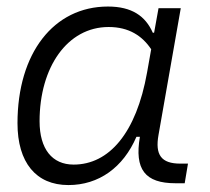

<svg xmlns="http://www.w3.org/2000/svg" viewBox="-20 -542 626 573"><path d="M439.9 -444.3H436C414.1 -494.1 373.5 -522.5 302.2 -522.5C140.1 -522.5 32.2 -383.3 32.2 -174.3C32.2 -57.1 87.4 10.3 184.1 10.3C274.9 10.3 347.7 -42 387.2 -133.8H397.5C380.9 -36.6 412.6 4.9 503.9 4.9H531.2L541 -53.7H518.1C460.9 -53.7 442.4 -80.1 453.1 -139.6L519.5 -517.6H453.1ZM304.2 -461.4C365.2 -461.4 404.8 -434.6 431.2 -395L418.9 -325.7C386.7 -144.5 305.2 -50.8 199.7 -50.8C135.7 -50.8 98.1 -97.2 98.1 -180.2C98.1 -340.8 180.7 -461.4 304.2 -461.4Z"/></svg>

Font: Cascadia Mono PL Light
Style: Italic
Weight: 300
Italic angle: -10°
Monospace: yes
Designer: Aaron Bell
Foundry: Saja Typeworks
Version: Version 2404.023